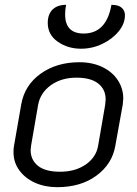

<svg xmlns="http://www.w3.org/2000/svg" viewBox="-20 -767 567 796"><path d="M36 -136Q36 -153 38 -162L68 -334Q82 -414 148.5 -461.5Q215 -509 309 -509Q363 -509 404.5 -489Q446 -469 468.5 -434.5Q491 -400 491 -359Q491 -352 489 -334L458 -162Q445 -87 380 -39Q315 9 217 9Q166 9 125 -9.5Q84 -28 60 -61Q36 -94 36 -136ZM387 -164 416 -332Q418 -348 418 -355Q418 -396 387.5 -420.5Q357 -445 297 -445Q234 -445 190.5 -413.5Q147 -382 138 -332L109 -164Q107 -150 107 -145Q107 -104 137.5 -79.5Q168 -55 229 -55Q292 -55 335.5 -85Q379 -115 387 -164ZM178 -672Q178 -708 198 -727.5Q218 -747 254 -747Q250 -727 250 -707Q250 -628 327 -628Q421 -628 442 -747Q471 -747 484.5 -735Q498 -723 498 -704Q498 -669 472 -637Q446 -605 404 -585Q362 -565 316 -565Q261 -565 219.5 -594Q178 -623 178 -672Z"/></svg>

Font: K2D Light
Style: Italic
Weight: 300
Italic angle: -10°
Designer: Katatrad Aksorn Co.,Ltd.
Foundry: Cadson Demak Co.,Ltd.
Version: Version 1.000; ttfautohint (v1.6)